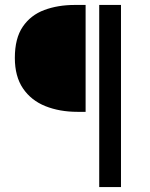

<svg xmlns="http://www.w3.org/2000/svg" viewBox="-20 -676 605 776"><path d="M293 -224Q221 -224 163.5 -247Q106 -270 73 -318.5Q40 -367 40 -442Q40 -521 72 -568Q104 -615 159 -635.5Q214 -656 282 -656H326V-224ZM381 80V-656H469V80Z"/></svg>

Font: Assistant ExtraLight Medium
Style: Regular
Weight: 500
Version: Version 3.000